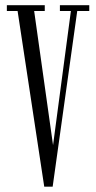

<svg xmlns="http://www.w3.org/2000/svg" viewBox="-20 -720 370 742"><path d="M151 1.5 48 -677.5H6.5V-700H153V-677.5H112L185 -159L254 -677.5H211.5V-700H325V-677.5H278.5L183.5 1.5Z"/></svg>

Font: Imbue 50pt Light
Style: Regular
Weight: 300
Designer: Tyler Finck
Foundry: Etcetera Type Company
Version: Version 1.102; ttfautohint (v1.8.3)